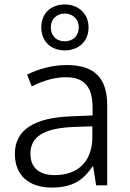

<svg xmlns="http://www.w3.org/2000/svg" viewBox="-20 -835 584 865"><path d="M272 -608C333 -608 379 -647 379 -712C379 -774 332 -815 272 -815C210 -815 166 -775 166 -712C166 -647 211 -608 272 -608ZM272 -649C233 -649 209 -674 209 -712C209 -749 236 -774 272 -774C307 -774 335 -749 335 -712C335 -674 309 -649 272 -649ZM280 -542C214 -542 151 -523 102 -499L123 -446C172 -470 222 -487 277 -487C354 -487 397 -450 397 -351V-315L302 -311C133 -305 47 -249 47 -142C47 -42 113 10 213 10C309 10 356 -25 397 -85H400L413 0H463V-360C463 -487 403 -542 280 -542ZM310 -263 396 -266V-216C395 -106 330 -46 226 -46C159 -46 117 -78 117 -142C117 -218 175 -257 310 -263Z"/></svg>

Font: Noto Sans Thaana Light
Style: Regular
Weight: 300
Designer: David Williams
Foundry: Google Inc.
Version: Version 3.001